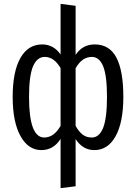

<svg xmlns="http://www.w3.org/2000/svg" viewBox="-20 -768 708 998"><path d="M472.2 -537.1Q549.3 -537.1 585.2 -468.3Q621.1 -399.4 621.1 -264.2Q621.1 -132.8 581.1 -60.3Q541 12.2 470.2 12.2Q410.6 12.2 373 -44.9V200.2L294.9 210V-45.9Q257.8 12.2 194.8 12.2Q127 12.2 86.4 -61Q45.9 -134.3 45.9 -264.2Q45.9 -395.5 85.9 -466.3Q126 -537.1 199.2 -537.1Q258.3 -537.1 294.9 -484.9V-748L373 -737.8V-482.9Q409.2 -537.1 472.2 -537.1ZM210 -53.2Q260.3 -53.2 294.9 -113.8V-414.1Q260.7 -472.2 212.9 -472.2Q172.4 -472.2 151.6 -422.9Q130.9 -373.5 130.9 -264.2Q130.9 -53.2 210 -53.2ZM457 -53.2Q496.1 -53.2 516.1 -103.5Q536.1 -153.8 536.1 -264.2Q536.1 -374 516.4 -423.1Q496.6 -472.2 457 -472.2Q406.2 -472.2 373 -413.1V-113.8Q390.1 -83 409.9 -68.1Q429.7 -53.2 457 -53.2Z"/></svg>

Font: Fira Sans Compressed Book
Style: Regular
Weight: 350
Width: 1
Designer: Carrois Corporate & Edenspiekermann AG
Foundry: Carrois Corporate GbR & Edenspiekermann AG
Version: Version 4.203;PS 004.203;hotconv 1.0.88;makeotf.lib2.5.64775